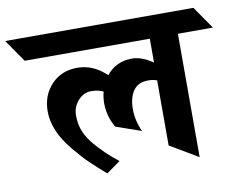

<svg xmlns="http://www.w3.org/2000/svg" viewBox="-167 -775 1092 875"><g transform="rotate(-10 379.5 -337.5)"><path d="M303 -316Q303 -346 310 -370Q288 -382 253.5 -382Q219 -382 193 -353Q167 -324 167 -283.5Q167 -243 181 -209.5Q195 -176 222 -145Q264 -95 326 -46L262 0Q219 -37 189 -66Q159 -95 122 -140Q43 -234 43 -325Q43 -399 89.5 -448.5Q136 -498 210 -498Q284 -498 344 -440Q388 -496 463 -496Q507 -496 559 -461V-571H-20L-92 -675H779L851 -571H689V0L559 -77V-378Q542 -385 518 -385Q471 -385 449 -352.5Q427 -320 427 -268Q427 -216 451 -163L334 -204Q303 -258 303 -316Z"/></g></svg>

Font: Halant
Style: Bold
Weight: 700
Designer: Hitesh Malaviya (Devanagari), Satya Rajpurohit (Latin)
Foundry: Indian Type Foundry
Version: Version 1.101;PS 1.0;hotconv 1.0.78;makeotf.lib2.5.61930; tt